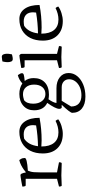

<svg xmlns="http://www.w3.org/2000/svg" viewBox="559 -1261 964 2122"><g transform="rotate(-90 1041.0 -200.0)"><path d="M54 0Q44 1 42 -12.5Q40 -26 40 -30L126 -52V-398H54Q47 -398 44 -406Q41 -414 40.5 -423Q40 -432 40 -435Q40 -435 57 -438.5Q74 -442 97 -446Q120 -450 140 -453Q160 -456 166 -456Q176 -456 181.5 -446Q187 -436 190.5 -422.5Q194 -409 195 -399L200 -397Q209 -405 228 -419Q247 -433 274.5 -447.5Q302 -462 333 -469Q333 -469 344.5 -451.5Q356 -434 356 -408Q356 -396 322.5 -387.5Q289 -379 216 -374Q210 -359 205.5 -344Q201 -329 199 -306Q197 -283 197 -243V-52L309 -30Q309 -25 307 -12.5Q305 0 295 0L163 -4Z M622 12Q522 12 464 -47Q406 -106 406 -209Q406 -289 435.5 -347Q465 -405 518.5 -436.5Q572 -468 645 -468Q717 -468 758.5 -408.5Q800 -349 800 -245Q736 -233 675 -227.5Q614 -222 550 -222Q518 -222 483 -225Q483 -134 523 -85Q563 -36 639 -36Q702 -36 766 -68Q779 -55 783 -38Q754 -16 709 -2Q664 12 622 12ZM486 -262Q602 -264 716 -283Q719 -301 719 -317Q719 -367 692.5 -393.5Q666 -420 617 -420Q604 -420 592 -418.5Q580 -417 569 -415Q500 -369 486 -262Z M1035 262Q950 262 902.5 223Q855 184 855 116Q855 105 878 75Q901 45 944 0H911Q899 -9 899 -28Q899 -48 916.5 -82.5Q934 -117 965 -160Q883 -199 883 -306Q883 -379 932.5 -423.5Q982 -468 1064 -468Q1131 -468 1180 -435Q1220 -472 1271 -485Q1271 -485 1276.5 -477.5Q1282 -470 1287.5 -459.5Q1293 -449 1293 -439Q1293 -425 1276.5 -419.5Q1260 -414 1207 -409Q1239 -369 1239 -310Q1239 -231 1190.5 -186Q1142 -141 1055 -141Q1042 -141 1029.5 -142.5Q1017 -144 1005 -146Q987 -121 976 -97.5Q965 -74 964 -58H1127Q1202 -58 1248.5 -21Q1295 16 1295 76Q1295 129 1261 171Q1227 213 1168 237.5Q1109 262 1035 262ZM1062 -180Q1110 -180 1138.5 -213.5Q1167 -247 1167 -305Q1167 -361 1138.5 -394.5Q1110 -428 1061 -428Q1045 -428 1027.5 -424.5Q1010 -421 995 -416Q956 -386 956 -315Q956 -255 985.5 -217.5Q1015 -180 1062 -180ZM1049 218Q1099 218 1139 200Q1179 182 1202.5 151Q1226 120 1226 82Q1226 45 1201.5 22.5Q1177 0 1137 0H988L925 104Q925 159 957 188.5Q989 218 1049 218Z M1364 0Q1354 1 1352 -12.5Q1350 -26 1350 -30L1436 -52V-410H1365Q1358 -410 1355 -418Q1352 -426 1351.5 -435Q1351 -444 1351 -447Q1351 -447 1370 -450.5Q1389 -454 1415 -458Q1441 -462 1463 -465Q1485 -468 1491 -468Q1496 -465 1501.5 -458Q1507 -451 1507 -440V-52L1593 -30Q1593 -26 1591.5 -12.5Q1590 1 1579 0L1472 -4ZM1450 -541Q1429 -541 1422 -558.5Q1415 -576 1415 -596Q1415 -618 1419 -636.5Q1423 -655 1423 -655Q1423 -655 1441.5 -658.5Q1460 -662 1474 -662Q1493 -662 1500.5 -645Q1508 -628 1508 -606Q1508 -586 1504.5 -568Q1501 -550 1501 -550Q1501 -550 1483 -545.5Q1465 -541 1450 -541Z M1869 12Q1769 12 1711 -47Q1653 -106 1653 -209Q1653 -289 1682.5 -347Q1712 -405 1765.5 -436.5Q1819 -468 1892 -468Q1964 -468 2005.5 -408.5Q2047 -349 2047 -245Q1983 -233 1922 -227.5Q1861 -222 1797 -222Q1765 -222 1730 -225Q1730 -134 1770 -85Q1810 -36 1886 -36Q1949 -36 2013 -68Q2026 -55 2030 -38Q2001 -16 1956 -2Q1911 12 1869 12ZM1733 -262Q1849 -264 1963 -283Q1966 -301 1966 -317Q1966 -367 1939.5 -393.5Q1913 -420 1864 -420Q1851 -420 1839 -418.5Q1827 -417 1816 -415Q1747 -369 1733 -262Z"/></g></svg>

Font: Mate
Style: Regular
Weight: 400
Designer: Eduardo Rodriguez Tunni
Foundry: Eduardo Rodriguez Tunni
Version: Version 1.003; ttfautohint (v1.8.4.7-5d5b);gftools[0.9.24]